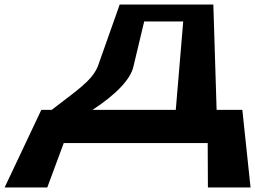

<svg xmlns="http://www.w3.org/2000/svg" viewBox="-175 -540 1130 851"><path d="M416.6 -246 464.1 -445H637.1L604.1 -53H235.1C339.5 -121 405.1 -190 416.6 -246ZM899.1 -53H785.1L770.6 -520H355.6L258.6 -246C231.4 -179 157.5 -134 54.1 -53H8.1L-154.5 291H34.5L107.6 94H745.6L746.5 291H935.5Z"/></svg>

Font: Hussar Milosc
Style: Obl
Weight: 700
Foundry: Cannot Into Space Fonts
Version: Version 1.02